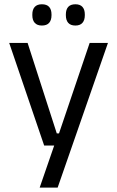

<svg xmlns="http://www.w3.org/2000/svg" viewBox="-20 -684 534 876"><path d="M285.5 -75.5 243 -57 389 -488H472.5L243 172H161L238 -51L273.5 -20H181.5L22 -488H106L239 -75.5ZM171 -567.5Q149.5 -567.5 138.5 -579.8Q127.5 -592 127.5 -614.5V-618Q127.5 -640.5 138.5 -652.5Q149.5 -664.5 171 -664.5Q193.5 -664.5 204.2 -652.5Q215 -640.5 215 -618V-614.5Q215 -592 204.2 -579.8Q193.5 -567.5 171 -567.5ZM324 -567.5Q302 -567.5 291.2 -579.8Q280.5 -592 280.5 -614.5V-618Q280.5 -640.5 291.2 -652.5Q302 -664.5 324 -664.5Q345.5 -664.5 356.2 -652.5Q367 -640.5 367 -618V-614.5Q367 -592 356.2 -579.8Q345.5 -567.5 324 -567.5Z"/></svg>

Font: Anek Latin Medium
Style: Regular
Weight: 400
Version: Version 1.003